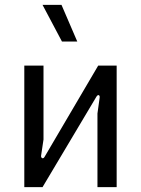

<svg xmlns="http://www.w3.org/2000/svg" viewBox="-20 -770 580 790"><path d="M80 0H155L376 -371C383 -384 392 -379 390 -368L381 -303V0H460V-500H384L163 -124C157 -114 148 -120 149 -129L159 -196V-500H80ZM298 -599 233 -750H155L235 -599Z"/></svg>

Font: Finlandica
Style: Regular
Weight: 400
Designer: Niklas Ekholm, Juho Hiilivirta, Jaakko Suomalainen
Foundry: Helsinki Type Studio
Version: Version 2.000;Glyphs 3.2 (3202)